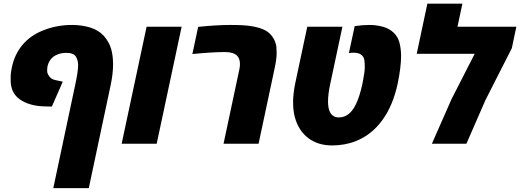

<svg xmlns="http://www.w3.org/2000/svg" viewBox="-20 -777 2811 1038"><path d="M268.1 240.2 386.2 -316.4Q402.3 -389.6 402.3 -425.8Q402.3 -451.2 390.1 -471.2Q377.9 -491.2 337.9 -491.2Q314.9 -491.2 296.4 -484.6Q277.8 -478 267.6 -469.7Q244.6 -451.2 236.8 -418.9Q234.9 -405.8 234.9 -394Q234.9 -383.3 239.5 -375Q244.1 -366.7 248.5 -361.3Q259.3 -347.7 280.8 -343.8L319.3 -335.4L260.3 -200.7L213.4 -202.1Q137.2 -205.1 87.4 -239.7Q37.6 -274.4 37.6 -343.3Q37.6 -356 37.8 -370.1Q38.1 -384.3 44.4 -414.1Q59.1 -483.9 101.8 -534.7Q144.5 -585.4 212.4 -612.3Q285.2 -642.1 370.1 -642.1Q421.9 -642.1 467 -628.4Q512.2 -614.7 541.5 -583Q569.8 -550.3 580.6 -513.4Q591.3 -476.6 591.3 -429.7Q591.3 -377.9 578.1 -316.4L460 240.2Z M637.7 0 772.5 -632.3H961.9L827.1 0Z M1188.5 0 1273.9 -401.4Q1277.3 -416.5 1277.3 -431.2Q1277.3 -464.8 1255.9 -481Q1248.5 -486.3 1236.8 -490.2Q1219.7 -495.6 1198.2 -495.6Q1162.6 -495.6 1117.9 -492.9Q1073.2 -490.2 1020 -484.9L1051.3 -631.8Q1153.3 -642.1 1225.1 -642.1Q1297.4 -642.1 1335.2 -636.2Q1373 -630.4 1398.4 -620.1Q1424.3 -609.9 1440.4 -593Q1456.5 -576.2 1464.8 -557.6Q1473.1 -538.6 1474.4 -520.8Q1475.6 -502.9 1475.6 -489.7Q1475.6 -456.1 1463.4 -401.4L1377.9 0Z M1775.4 9.3Q1699.2 9.3 1646.5 -30.5Q1593.8 -70.3 1573.7 -144.5Q1564.5 -179.7 1564.5 -225.1Q1564.5 -268.6 1575.7 -324.7L1641.1 -632.3H1831.1L1765.6 -324.7Q1753.4 -268.6 1753.4 -228Q1753.4 -193.8 1762.7 -173.8Q1776.9 -142.1 1812 -142.1Q1867.2 -142.1 1900.9 -207Q1923.3 -249 1939.5 -324.7Q1952.1 -386.7 1952.1 -414.1Q1952.1 -431.2 1950.4 -448Q1948.7 -464.8 1938.5 -476.1Q1932.1 -483.4 1920.7 -487.8Q1909.2 -492.2 1890.6 -492.2Q1879.9 -492.2 1866.2 -489.7L1897.5 -635.7Q1938.5 -642.1 1977.5 -642.1Q2013.7 -642.1 2048.6 -632.8Q2083.5 -623.5 2106.9 -601.6Q2131.3 -579.1 2139.9 -545.2Q2148.4 -511.2 2148.4 -474.1Q2148.4 -414.6 2129.9 -324.7Q2104.5 -207 2048.3 -129.4Q1991.2 -49.3 1904.8 -14.6Q1845.2 9.3 1775.4 9.3Z M2314.9 0 2421.4 -241.7 2546.4 -486.3H2232.9L2290.5 -757.3H2480L2453.1 -632.3H2771.5L2747.1 -516.6L2604 -234.9L2501.5 0Z"/></svg>

Font: Open Sans ExtraBold
Style: Italic
Weight: 800
Italic angle: -12°
Designer: Monotype Design Team
Foundry: Monotype Imaging Inc.
Version: Version 3.000; ttfautohint (v1.8.4)